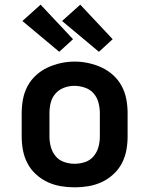

<svg xmlns="http://www.w3.org/2000/svg" viewBox="-20 -795 640 823"><path d="M300 8Q270 8 240.5 3Q211 -2 184 -14.5Q157 -27 134.5 -47.5Q112 -68 98 -94.5Q84 -121 78.5 -150.5Q73 -180 73 -210V-310Q73 -340 78.5 -369.5Q84 -399 98 -425.5Q112 -452 134.5 -472.5Q157 -493 184 -505.5Q211 -518 240.5 -524.5Q270 -531 300 -531Q330 -531 359.5 -524.5Q389 -518 416 -505.5Q443 -493 465.5 -472.5Q488 -452 502 -425.5Q516 -399 521.5 -369.5Q527 -340 527 -310V-210Q527 -180 521.5 -150.5Q516 -121 502 -94.5Q488 -68 465.5 -47.5Q443 -27 416 -14.5Q389 -2 359.5 3Q330 8 300 8ZM300 -93Q323 -93 345 -100.5Q367 -108 381.5 -125.5Q396 -143 402 -165Q408 -187 408 -210V-310Q408 -333 402 -355.5Q396 -378 381 -395Q366 -412 343.5 -419.5Q321 -427 299 -427Q276 -427 254.5 -419Q233 -411 218 -394Q203 -377 197.5 -355Q192 -333 192 -310V-210Q192 -187 198 -165Q204 -143 218.5 -125.5Q233 -108 255 -100.5Q277 -93 300 -93ZM404 -573 246 -705 324 -775 463 -627ZM234 -573 76 -705 154 -775 293 -627Z"/></svg>

Font: Iosevka Custom Extended
Style: Bold
Weight: 700
Width: 7
Monospace: yes
Designer: Belleve Invis
Foundry: Belleve Invis
Version: Version 11.2.4; ttfautohint (v1.8.4)